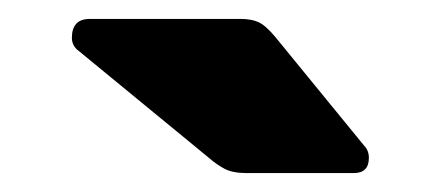

<svg xmlns="http://www.w3.org/2000/svg" viewBox="-20 -778 464 203"><path d="M241 -595Q226 -595 217.5 -599.5Q209 -604 201 -611L61 -726Q56 -731 56 -738Q56 -758 75 -758H234Q246 -758 253.5 -754.5Q261 -751 271 -739L365 -624Q370 -619 370 -611Q370 -595 354 -595Z"/></svg>

Font: Rubik Light ExtraBold
Style: Regular
Weight: 800
Version: Version 2.104